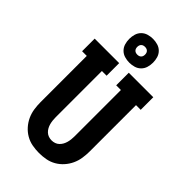

<svg xmlns="http://www.w3.org/2000/svg" viewBox="-293 -1083 1186 1186"><g transform="rotate(45 300.0 -490.5)"><path d="M300 8Q270 8 240.5 2.5Q211 -3 185 -18Q159 -33 139 -55.5Q119 -78 106.5 -105Q94 -132 89.5 -161.5Q85 -191 85 -221V-625H44V-735H258V-625H217V-221Q217 -207 218.5 -193.5Q220 -180 223.5 -167Q227 -154 233.5 -142Q240 -130 250 -120.5Q260 -111 273 -106.5Q286 -102 300 -102Q314 -102 327 -106.5Q340 -111 350 -120.5Q360 -130 366.5 -142Q373 -154 376.5 -167Q380 -180 381.5 -193.5Q383 -207 383 -221V-625H342V-735H556V-625H515V-221Q515 -191 510.5 -161.5Q506 -132 493.5 -105Q481 -78 461 -55.5Q441 -33 415 -18Q389 -3 359.5 2.5Q330 8 300 8ZM300 -781Q279 -781 258.5 -787Q238 -793 223 -808Q208 -823 202 -843.5Q196 -864 196 -885Q196 -906 202 -926.5Q208 -947 223 -962Q238 -977 258.5 -983Q279 -989 300 -989Q321 -989 341.5 -983Q362 -977 377 -962Q392 -947 398 -926.5Q404 -906 404 -885Q404 -864 398 -843.5Q392 -823 377 -808Q362 -793 341.5 -787Q321 -781 300 -781ZM300 -851Q307 -851 313.5 -853Q320 -855 325 -860Q330 -865 332 -871.5Q334 -878 334 -885Q334 -892 332 -898.5Q330 -905 325 -910Q320 -915 313.5 -917Q307 -919 300 -919Q293 -919 286.5 -917Q280 -915 275 -910Q270 -905 268 -898.5Q266 -892 266 -885Q266 -878 268 -871.5Q270 -865 275 -860Q280 -855 286.5 -853Q293 -851 300 -851Z"/></g></svg>

Font: Iosevka HT Extrabold Extended
Style: Regular
Weight: 800
Width: 7
Monospace: yes
Designer: Belleve Invis
Foundry: Belleve Invis
Version: Version 32.3.0; ttfautohint (v1.8.4)